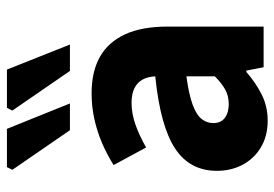

<svg xmlns="http://www.w3.org/2000/svg" viewBox="-142 -656 810 567"><g transform="rotate(-90 263.5 -373.0)"><path d="M190 12Q145 12 111.5 -8Q78 -28 60 -62Q42 -96 42 -138Q42 -218 108 -261.5Q174 -305 321 -320Q320 -342 311.5 -357.5Q303 -373 286 -381.5Q269 -390 243 -390Q212 -390 180 -379Q148 -368 111 -347L59 -443Q91 -463 125 -477.5Q159 -492 195.5 -500Q232 -508 271 -508Q335 -508 378.5 -483.5Q422 -459 445 -409.5Q468 -360 468 -283V0H348L338 -51H334Q302 -23 267 -5.5Q232 12 190 12ZM239 -103Q264 -103 283 -114Q302 -125 321 -144V-228Q269 -221 238.5 -210Q208 -199 195.5 -183.5Q183 -168 183 -149Q183 -126 198.5 -114.5Q214 -103 239 -103ZM162 -572 45 -742 53 -758H166L241 -572ZM337 -572 220 -742 228 -758H341L415 -572Z"/></g></svg>

Font: Source Sans 3
Style: Bold
Weight: 700
Designer: Paul D. Hunt
Foundry: Adobe
Version: Version 3.052;hotconv 1.1.0;makeotfexe 2.6.0